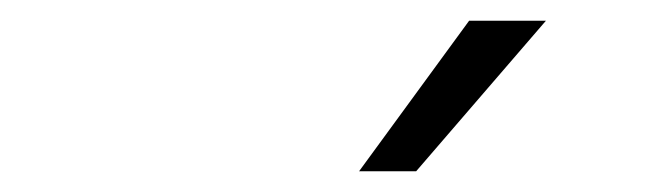

<svg xmlns="http://www.w3.org/2000/svg" viewBox="-20 -713 640 185"><path d="M432 -693H506L381 -548H326Z"/></svg>

Font: KoHo
Style: Italic
Weight: 400
Italic angle: -10°
Designer: Cadson Demak & Katatrad Team
Foundry: Cadson Demak Co.,Ltd.
Version: Version 1.000